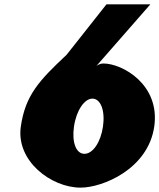

<svg xmlns="http://www.w3.org/2000/svg" viewBox="-20 -845 730 880"><path d="M669 -825H467.8L285.3 -594C160.9 -477 96.3 -410 75.4 -265C52.6 -107 215 15 349.4 15C450.4 15 658.9 -70 687 -265C714.7 -457 541.2 -554 454.1 -554C434.1 -554 421.3 -542 421.3 -542ZM319.1 -265C329.8 -339 367.1 -393 403.5 -393C440.9 -393 462.7 -339 452 -265C441.6 -193 405.5 -140 367 -140C328.5 -140 308.7 -193 319.1 -265Z"/></svg>

Font: Blink
Style: WideObl
Weight: 400
Designer: Mew Too
Foundry: Cannot Into Space Fonts
Version: Version 001.000